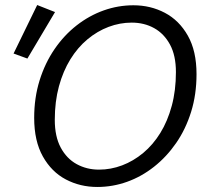

<svg xmlns="http://www.w3.org/2000/svg" viewBox="-20 -729 836 764"><path d="M367 15Q299 15 242 -15Q185 -45 150.5 -106.5Q116 -168 116 -260Q116 -340 137.5 -409Q159 -478 197 -533.5Q235 -589 285 -628Q335 -667 392.5 -687.5Q450 -708 511 -708Q579 -708 636 -678Q693 -648 727.5 -587Q762 -526 762 -434Q762 -353 740.5 -284Q719 -215 681 -160Q643 -105 593 -65.5Q543 -26 485.5 -5.5Q428 15 367 15ZM374 -54Q421 -54 466 -71Q511 -88 550 -120.5Q589 -153 618 -200Q647 -247 663.5 -308Q680 -369 680 -442Q680 -508 656.5 -551.5Q633 -595 593.5 -617Q554 -639 504 -639Q457 -639 412 -622Q367 -605 328 -572.5Q289 -540 260 -493Q231 -446 214.5 -385.5Q198 -325 198 -252Q198 -186 221.5 -142Q245 -98 285 -76Q325 -54 374 -54ZM89 -496 34 -516 128 -709 199 -681Z"/></svg>

Font: Ubuntu Sans
Style: Italic
Weight: 400
Italic angle: -13.5°
Designer: Dalton Maag Ltd
Foundry: Dalton Maag Ltd
Version: Version 1.006